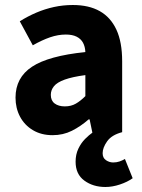

<svg xmlns="http://www.w3.org/2000/svg" viewBox="-20 -528 567 767"><path d="M401 219Q352 219 317 193.5Q282 168 282 118Q282 89 293 66Q304 43 320 27Q336 11 349 2L338 -51H334Q302 -23 267 -5.5Q232 12 190 12Q145 12 111.5 -8Q78 -28 60 -62Q42 -96 42 -138Q42 -218 108 -261.5Q174 -305 321 -320Q320 -342 311.5 -357.5Q303 -373 286 -381.5Q269 -390 243 -390Q212 -390 180 -379Q148 -368 111 -347L59 -443Q91 -463 125 -477.5Q159 -492 195.5 -500Q232 -508 271 -508Q335 -508 378.5 -483.5Q422 -459 445 -409.5Q468 -360 468 -283V0Q426 11 408 36.5Q390 62 390 84Q390 103 403.5 112Q417 121 432 121Q446 121 457.5 117Q469 113 479 107L510 184Q489 199 459 209Q429 219 401 219ZM239 -103Q264 -103 283 -114Q302 -125 321 -144V-228Q269 -221 238.5 -210Q208 -199 195.5 -183.5Q183 -168 183 -149Q183 -126 198.5 -114.5Q214 -103 239 -103Z"/></svg>

Font: Source Sans 3 ExtraLight
Style: Bold
Weight: 700
Version: Version 3.052;hotconv 1.1.0;makeotfexe 2.6.0